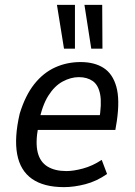

<svg xmlns="http://www.w3.org/2000/svg" viewBox="-20 -760 555 789"><path d="M243 9Q160 9 111.5 -25Q63 -59 50.5 -126.5Q38 -194 61 -293Q84 -368 121 -414.5Q158 -461 206.5 -483Q255 -505 311 -505Q368 -505 405.5 -481Q443 -457 458 -404Q473 -351 460 -262L454 -226H117L127 -287H408L387 -264Q399 -334 391.5 -372.5Q384 -411 361 -427Q338 -443 304 -443Q271 -443 237.5 -425Q204 -407 178.5 -366.5Q153 -326 140 -259L137 -238Q125 -173 135 -133.5Q145 -94 175.5 -75.5Q206 -57 253 -57Q282 -57 321 -67.5Q360 -78 398 -103L420 -45Q377 -15 330.5 -3Q284 9 243 9ZM355 -560 327 -740H400L401 -560ZM243 -560 214 -740H288V-560Z"/></svg>

Font: Nunito Sans 7pt Condensed
Style: Italic
Weight: 400
Width: 3
Italic angle: -9°
Designer: Vernon Adams
Foundry: Vernon Adams
Version: Version 3.101;gftools[0.9.27]